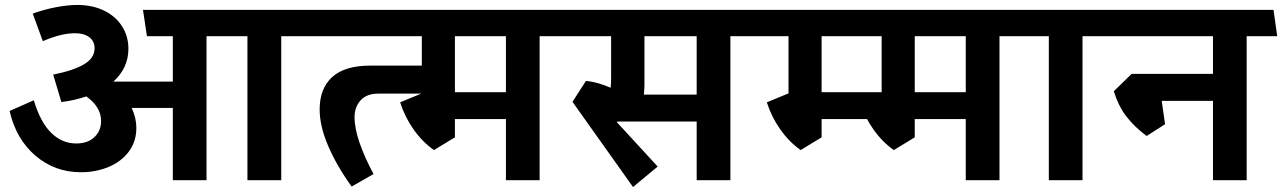

<svg xmlns="http://www.w3.org/2000/svg" viewBox="-20 -731 5202 779"><path d="M1121.1 0H983.9V-584H817.9V0H681.2V-293H514.2Q533.2 -252.9 533.2 -211.9Q533.2 -156.7 502.7 -116Q472.2 -75.2 420.7 -53.7Q369.1 -32.2 308.1 -32.2Q202.1 -32.2 123.5 -99.6Q44.9 -167 19 -280.8L117.2 -324.2Q144 -234.4 188 -191.7Q231.9 -148.9 289.1 -148.9Q335.9 -148.9 363 -174.6Q390.1 -200.2 390.1 -240.2Q390.1 -270 374 -295.4Q357.9 -320.8 330.1 -339.8Q283.2 -323.7 229 -316.9L195.8 -428.2Q279.8 -445.3 321.8 -470.7Q363.8 -496.1 363.8 -535.2Q363.8 -564 342.3 -580.1Q320.8 -596.2 284.2 -596.2Q228 -596.2 153.8 -564L112.8 -675.8Q156.7 -691.9 205.3 -701.4Q253.9 -710.9 293.9 -710.9Q355 -710.9 402.1 -688Q449.2 -665 475.1 -624.5Q501 -584 501 -533.2Q501 -455.1 439.9 -399.9H681.2V-584H576.2L560.1 -690.9H1230L1245.1 -584H1121.1Z M1198.7 -584 1181.6 -690.9H1677.7L1693.8 -584ZM1514.6 -351.1Q1467.8 -351.1 1443.1 -324Q1418.5 -296.9 1418.5 -255.9Q1418.5 -210.9 1439 -151.4Q1459.5 -91.8 1495.6 -24.9L1406.7 25.9Q1346.7 -57.1 1311.8 -138.2Q1276.9 -219.2 1276.9 -287.1Q1276.9 -372.1 1327.9 -418.5Q1378.9 -464.8 1482.9 -464.8H1794.9L1778.8 -351.1Z M2169.4 0H2032.7V-248H1825.7V-173.8L1740.7 -122.1Q1693.8 -155.3 1658.2 -205.6Q1622.6 -255.9 1603.5 -315.9L1691.4 -352.1V-584H1550.8L1534.7 -690.9H2278.8L2293.5 -584H2169.4ZM1825.7 -584V-356.9H2032.7V-584Z M2943.4 0H2806.6V-237.8H2492.7L2481.4 -236.8L2648.4 -55.2L2548.3 27.8L2302.7 -317.9L2357.4 -402.8Q2405.3 -397.9 2457.5 -375Q2459.5 -387.2 2459.5 -418V-584H2257.3L2242.7 -690.9H3052.7L3067.4 -584H2943.4ZM2594.7 -584V-387.2Q2594.7 -371.1 2592.3 -347.2H2806.6V-584Z M3313.5 -173.8 3228.5 -122.1Q3181.6 -155.3 3146 -205.6Q3110.4 -255.9 3091.3 -315.9L3179.2 -352.1V-584H3038.6L3022.5 -690.9H3465.3L3480.5 -584H3313.5V-356.9H3599.6L3614.3 -248H3313.5Z M4035.2 0H3898.4V-248H3691.4V-173.8L3606.4 -122.1Q3559.6 -155.3 3523.9 -205.6Q3488.3 -255.9 3469.2 -315.9L3557.1 -352.1V-584H3416.5L3400.4 -690.9H4144.5L4159.2 -584H4035.2ZM3691.4 -584V-356.9H3898.4V-584Z M4372.1 0H4235.4V-584H4130.4L4114.3 -690.9H4481.4L4496.1 -584H4372.1Z M5038.1 0H4901.4V-321.8H4693.4L4707 -227.1L4632.3 -179.2Q4582.5 -216.3 4550.3 -258.1Q4518.1 -299.8 4499 -360.8L4571.3 -431.2H4901.4V-584H4467.3L4451.2 -690.9H5147L5162.1 -584H5038.1Z"/></svg>

Font: Kadwa
Style: Regular
Weight: 400
Designer: Sol Matas
Foundry: Sol Matas
Version: Version 1.000;PS 001.000;hotconv 1.0.70;makeotf.lib2.5.58329